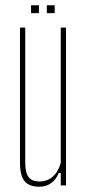

<svg xmlns="http://www.w3.org/2000/svg" viewBox="-20 -705 331 730"><path d="M130 5Q91 5 73.5 -16.2Q56 -37.5 56 -86V-600H76V-86Q76 -48 88.8 -31.5Q101.5 -15 130 -15Q159.5 -15 180.5 -33.2Q201.5 -51.5 211 -86V-600H231V0H211V-47H203Q193.5 -22.5 174.5 -8.8Q155.5 5 130 5ZM158 -655V-685H188V-655ZM98 -655V-685H128V-655Z"/></svg>

Font: Big Shoulders Thin
Style: Regular
Weight: 100
Designer: Patric King
Foundry: XO Type Co
Version: Version 2.002